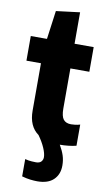

<svg xmlns="http://www.w3.org/2000/svg" viewBox="-101 -759 574 1028"><g transform="rotate(10 186.0 -245.5)"><path d="M179 220Q162 220 141 217.5Q120 215 95 208V114Q114 119 131 120Q148 121 154 121Q174 121 183 111Q192 101 192 87Q192 67 179 37Q166 7 143 -25Q89 -64 89 -148V-406H10V-540H98L119 -695L248 -711V-540H352V-406H249V-188Q249 -146 262.5 -129Q276 -112 304 -112Q315 -112 327 -113.5Q339 -115 353 -119V-4Q333 1 310 3.5Q287 6 264 6Q281 35 289 60Q297 85 297 114Q297 162 267 191Q237 220 179 220Z"/></g></svg>

Font: Encode Sans Compressed
Style: ExtraBold
Weight: 800
Designer: Pablo Impallari, Andres Torresi
Foundry: Pablo Impallari, Andres Torresi
Version: Version 1.000; ttfautohint (v1.00) -l 8 -r 50 -G 200 -x 14 -